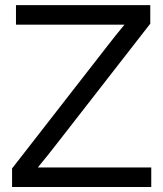

<svg xmlns="http://www.w3.org/2000/svg" viewBox="-20 -748 653 768"><path d="M28.3 0V-74.2L408.7 -563Q425.3 -584.5 442.6 -606.2Q460 -627.9 478 -649.4H43.9V-727.5H581.1V-653.3L209 -175.3Q170.9 -126 131.3 -78.1H585V0Z"/></svg>

Font: Inter Display
Style: Regular
Weight: 400
Designer: Rasmus Andersson
Foundry: rsms
Version: Version 4.001;git-9221beed3